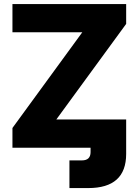

<svg xmlns="http://www.w3.org/2000/svg" viewBox="-20 -748 702 972"><path d="M331.5 204.1V64H394.5Q438.5 64 438.5 22V0H43V-100.1L396.5 -584.5H43V-727.5H618.7V-627L265.1 -143.1H618.7V31.2Q618.7 204.1 426.8 204.1Z"/></svg>

Font: Inter Display Extra Bold
Style: Regular
Weight: 800
Designer: Rasmus Andersson
Foundry: rsms
Version: Version 4.000;git-4fc901f